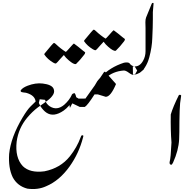

<svg xmlns="http://www.w3.org/2000/svg" viewBox="-20 -1198 1310 1334"><path d="M281.2 -478.5Q294.4 -488.3 307.6 -497.6Q337.9 -519.5 350.6 -543Q361.3 -563.5 351.1 -584Q337.4 -610.4 276.4 -617.7Q226.6 -623.5 171.9 -602.5Q138.7 -589.8 125 -571.8Q121.6 -567.4 124.5 -562.5Q128.4 -556.6 146 -555.2Q160.2 -554.2 166.5 -551.8Q223.1 -534.2 227.5 -492.7L192.9 -459Q169.4 -436 136.7 -381.3Q55.2 -244.6 43.5 -128.4Q37.1 -31.2 68.4 33.7Q101.1 94.7 170.4 112.8Q243.7 122.6 301.3 95.7Q393.1 57.1 463.9 -42Q528.3 -132.3 556.6 -241.7L559.6 -254.4Q553.2 -260.7 546.9 -256.8Q544.4 -255.4 540.5 -244.6Q514.6 -173.8 465.3 -111.8Q399.9 -29.8 288.6 -7.8Q188.5 5.4 138.2 -43.9Q83.5 -103 95.7 -213.9Q108.4 -308.1 169.4 -380.9Q203.6 -421.9 244.1 -452.6L265.1 -467.3Q265.1 -467.3 281.2 -478.5Z M335.4 -880.9Q351.1 -898.9 354.5 -899.9Q360.4 -899.4 369.1 -890.6Q401.9 -859.4 437 -837.4Q439.5 -837.4 454.6 -854.5Q489.7 -895 493.7 -895.5Q521.5 -875.5 555.7 -846.7L571.8 -834.5Q571.8 -825.7 565.4 -818.4Q536.6 -780.3 508.3 -753.4Q493.2 -747.6 455.6 -780.8Q435.1 -798.8 427.7 -810.5Q424.8 -815.4 423.3 -815.4Q421.9 -814.9 400.9 -791Q373 -758.8 370.1 -757.8Q363.3 -754.4 350.1 -762.7Q310.5 -786.1 288.1 -818.8Q286.6 -822.3 290.5 -827.1Z M468.8 -744.6ZM510.3 -362.3ZM425.8 -469.7Q461.9 -501.5 479.5 -540L484.9 -548.8L483.4 -500.5L476.6 -484.9Q455.6 -458 440.9 -444.8Q432.1 -436.5 422.4 -429.7Q352.5 -381.3 302.2 -415.5Q281.2 -429.7 260.7 -460.4L250 -482.9L255.9 -508.3L293 -504.4Q297.9 -486.8 306.2 -477.1Q316.9 -464.8 326.2 -459Q375.5 -427.7 425.8 -469.7Z M696.3 -600.6ZM695.3 -605.5ZM563.5 -513.7 573.2 -512.7 667 -644.5Q685.5 -671.9 704.1 -699.2H710.9L786.1 -614.3Q749 -525.4 714.8 -525.4L660.2 -542H636.7Q588.9 -466.8 569.3 -455.1H566.4H549.8H534.2L485.4 -478.5H481.4Q473.6 -463.9 465.8 -448.2L461.9 -473.6Q465.3 -502 465.8 -502.9Q478.5 -521.5 478.5 -540L493.2 -550.8H496.1Q502.9 -550.8 509.8 -522.5L526.4 -512.7L527.3 -511.7V-512.7H563.5Q564.5 -512.7 563.5 -513.7Z M611.8 -973.1Q627.4 -991.2 630.9 -992.2Q636.7 -991.7 645.5 -982.9Q678.2 -951.7 713.4 -929.7Q715.8 -929.7 731 -946.8Q766.1 -987.3 770 -987.8Q797.9 -967.8 832 -939L848.1 -926.8Q848.1 -918 841.8 -910.6Q813 -872.6 784.7 -845.7Q769.5 -839.8 731.9 -873Q711.4 -891.1 704.1 -902.8Q701.2 -907.7 699.7 -907.7Q698.2 -907.2 677.2 -883.3Q649.4 -851.1 646.5 -850.1Q639.6 -846.7 626.5 -855Q586.9 -878.4 564.5 -911.1Q563 -914.6 566.9 -919.4Z M916 -677.2Q911.6 -677.7 907.2 -677.7Q895 -677.7 874 -693.4Q853 -709 839.4 -708Q764.6 -702.6 712.4 -654.8L702.6 -645Q701.7 -644.5 701.2 -643.6L702.1 -643.1Q683.1 -624 651.9 -570.3H618.2Q630.4 -589.8 656.2 -634.3Q669.4 -651.9 683.1 -664.1Q742.2 -730 841.3 -762.2Q867.2 -767.1 878.4 -759.8Q893.6 -738.3 916 -736.3L933.1 -707.5Z M973.6 -774.9Q951.2 -735.4 914.6 -736.3Q914.6 -736.3 902.8 -736.3L903.8 -679.7L913.1 -679.2Q931.6 -681.2 951.7 -692.9Q955.6 -696.3 960.2 -699.7Q964.8 -703.1 978 -714.8Q978.5 -717.8 986.3 -729Q1005.9 -758.3 1017.1 -799.3Q1036.6 -872.1 1038.1 -934.1Q1038.6 -948.2 1041 -1006.3Q1042 -1028.8 1042 -1064.9Q1041.5 -1106.9 1042 -1113.8Q1043.9 -1139.2 1046.9 -1172.4Q1047.4 -1178.2 1043 -1178.2Q1036.6 -1178.2 1034.2 -1172.4L995.1 -1076.7Q990.2 -1064.5 990.2 -1043.5Q990.7 -1022 991.2 -1001.5Q991.7 -980 991.2 -966.3V-842.3Q991.2 -805.7 973.6 -774.9Z M1238.8 -534.2Q1235.4 -516.1 1231.4 -481Q1227.5 -436 1226.6 -356.9Q1226.6 -266.1 1224.6 -230Q1220.7 -152.8 1182.6 -68.8Q1175.3 -53.2 1169.4 -53.2Q1166.5 -53.2 1163.6 -55.2Q1156.7 -59.1 1158.7 -73.2Q1166.5 -100.1 1171.4 -208Q1164.6 -294.9 1166.5 -402.8Q1182.6 -457 1222.7 -537.1Q1232.4 -543 1238.8 -534.2Z"/></svg>

Font: Jameel Khushkhat-L
Style: Regular
Weight: 400
Version: Version 3.5